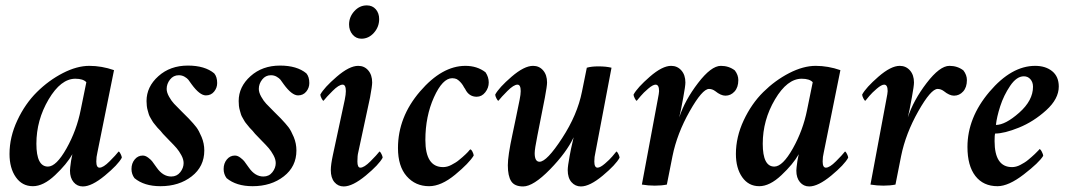

<svg xmlns="http://www.w3.org/2000/svg" viewBox="-20 -671 3888 698"><path d="M394.5 -416 334 -116.2Q330.1 -100.6 330.1 -84Q330.1 -61.5 341.8 -61.5Q355.5 -61.5 378.4 -84.5Q401.4 -107.4 411.1 -120.1Q414.1 -120.1 418.5 -111.3Q422.9 -102.5 422.9 -97.7Q409.2 -72.3 361.3 -32.7Q313.5 6.8 281.2 6.8Q260.7 6.8 247.6 -8.8Q234.4 -24.4 234.4 -50.8Q234.4 -58.6 238.3 -85.9Q239.3 -93.8 241.2 -101.1Q243.2 -108.4 243.2 -110.4Q222.7 -74.2 180.2 -34.2Q137.7 5.9 99.6 5.9Q60.5 5.9 37.6 -26.9Q14.6 -59.6 14.6 -111.3Q14.6 -172.9 43 -233.4Q71.3 -293.9 114.3 -336.4Q157.2 -378.9 208.5 -405.3Q259.8 -431.6 304.7 -431.6Q349.6 -431.6 394.5 -416ZM253.9 -384.8Q201.2 -384.8 156.7 -309.6Q112.3 -234.4 112.3 -148.4Q112.3 -65.4 154.3 -65.4Q184.6 -65.4 221.7 -131.3Q258.8 -197.3 273.4 -271.5L293.9 -372.1Q282.2 -384.8 253.9 -384.8Z M663.1 -432.6Q724.6 -432.6 758.8 -404.3Q769.5 -391.6 769.5 -369.1Q769.5 -351.6 758.3 -337.9Q747.1 -324.2 728.5 -324.2Q706.1 -324.2 676.8 -364.3Q668.9 -376 664.6 -381.3Q660.2 -386.7 650.9 -392.1Q641.6 -397.5 629.9 -397.5Q610.4 -397.5 598.1 -381.8Q585.9 -366.2 585.9 -347.7Q585.9 -335 594.7 -319.3Q603.5 -303.7 612.8 -293.9Q622.1 -284.2 640.6 -265.6Q659.2 -247.1 666 -240.2Q684.6 -220.7 693.8 -208.5Q703.1 -196.3 712.9 -172.9Q722.7 -149.4 722.7 -124Q722.7 -65.4 676.8 -29.8Q630.9 5.9 563.5 5.9Q503.9 5.9 468.8 -23.4Q458 -38.1 458 -56.6Q458 -77.1 469.7 -91.3Q481.4 -105.5 499 -105.5Q508.8 -105.5 519 -97.7Q529.3 -89.8 533.2 -84.5Q537.1 -79.1 549.8 -61.5Q572.3 -29.3 602.5 -29.3Q623 -29.3 635.3 -44.9Q647.5 -60.5 647.5 -78.1Q647.5 -91.8 639.2 -106.9Q630.9 -122.1 622.1 -132.3Q613.3 -142.6 596.2 -159.7Q579.1 -176.8 572.3 -184.6L563.5 -195.3Q553.7 -205.1 552.7 -206.5Q551.8 -208 543.9 -217.3Q536.1 -226.6 534.7 -229.5Q533.2 -232.4 527.8 -241.2Q522.5 -250 521 -255.4Q519.5 -260.7 517.1 -269Q514.6 -277.3 513.7 -286.1Q512.7 -294.9 512.7 -303.7Q512.7 -355.5 555.7 -394Q598.6 -432.6 663.1 -432.6Z M998 -432.6Q1059.6 -432.6 1093.8 -404.3Q1104.5 -391.6 1104.5 -369.1Q1104.5 -351.6 1093.3 -337.9Q1082 -324.2 1063.5 -324.2Q1041 -324.2 1011.7 -364.3Q1003.9 -376 999.5 -381.3Q995.1 -386.7 985.8 -392.1Q976.6 -397.5 964.8 -397.5Q945.3 -397.5 933.1 -381.8Q920.9 -366.2 920.9 -347.7Q920.9 -335 929.7 -319.3Q938.5 -303.7 947.8 -293.9Q957 -284.2 975.6 -265.6Q994.1 -247.1 1001 -240.2Q1019.5 -220.7 1028.8 -208.5Q1038.1 -196.3 1047.9 -172.9Q1057.6 -149.4 1057.6 -124Q1057.6 -65.4 1011.7 -29.8Q965.8 5.9 898.4 5.9Q838.9 5.9 803.7 -23.4Q793 -38.1 793 -56.6Q793 -77.1 804.7 -91.3Q816.4 -105.5 834 -105.5Q843.8 -105.5 854 -97.7Q864.3 -89.8 868.2 -84.5Q872.1 -79.1 884.8 -61.5Q907.2 -29.3 937.5 -29.3Q958 -29.3 970.2 -44.9Q982.4 -60.5 982.4 -78.1Q982.4 -91.8 974.1 -106.9Q965.8 -122.1 957 -132.3Q948.2 -142.6 931.2 -159.7Q914.1 -176.8 907.2 -184.6L898.4 -195.3Q888.7 -205.1 887.7 -206.5Q886.7 -208 878.9 -217.3Q871.1 -226.6 869.6 -229.5Q868.2 -232.4 862.8 -241.2Q857.4 -250 856 -255.4Q854.5 -260.7 852.1 -269Q849.6 -277.3 848.6 -286.1Q847.7 -294.9 847.7 -303.7Q847.7 -355.5 890.6 -394Q933.6 -432.6 998 -432.6Z M1233.4 -308.6Q1237.3 -328.1 1237.3 -339.8Q1237.3 -363.3 1225.6 -363.3Q1211.9 -363.3 1189 -340.3Q1166 -317.4 1156.2 -304.7Q1153.3 -304.7 1148.9 -313.5Q1144.5 -322.3 1144.5 -327.1Q1158.2 -352.5 1204.1 -392.1Q1250 -431.6 1282.2 -431.6Q1304.7 -431.6 1318.8 -415Q1333 -398.4 1333 -371.1Q1333 -358.4 1325.2 -316.4L1282.2 -116.2Q1279.3 -105.5 1279.3 -84Q1279.3 -61.5 1290 -61.5Q1303.7 -61.5 1326.7 -84.5Q1349.6 -107.4 1359.4 -120.1Q1362.3 -120.1 1366.7 -111.3Q1371.1 -102.5 1371.1 -97.7Q1357.4 -72.3 1309.6 -32.7Q1261.7 6.8 1229.5 6.8Q1209 6.8 1195.8 -8.8Q1182.6 -24.4 1182.6 -52.7Q1182.6 -72.3 1190.4 -108.4ZM1313.5 -651.4Q1334 -651.4 1346.2 -637.2Q1358.4 -623 1358.4 -601.6Q1358.4 -573.2 1339.4 -551.8Q1320.3 -530.3 1293.9 -530.3Q1274.4 -530.3 1261.7 -545.4Q1249 -560.5 1249 -582Q1249 -609.4 1268.1 -630.4Q1287.1 -651.4 1313.5 -651.4Z M1671.9 -431.6Q1714.8 -431.6 1745.1 -408.2Q1756.8 -390.6 1756.8 -371.1Q1756.8 -351.6 1744.1 -335.4Q1731.4 -319.3 1712.9 -319.3Q1684.6 -319.3 1670.9 -347.7Q1669.9 -348.6 1667 -353.5Q1664.1 -358.4 1663.1 -360.4Q1662.1 -362.3 1658.7 -366.7Q1655.3 -371.1 1653.3 -373Q1651.4 -375 1647.5 -378.4Q1643.6 -381.8 1640.6 -383.3Q1637.7 -384.8 1633.3 -385.7Q1628.9 -386.7 1624 -386.7Q1588.9 -386.7 1557.6 -317.4Q1526.4 -248 1526.4 -162.1Q1526.4 -63.5 1590.8 -63.5Q1597.7 -63.5 1605.5 -65.4Q1613.3 -67.4 1620.6 -71.3Q1627.9 -75.2 1635.3 -79.6Q1642.6 -84 1648.9 -89.4Q1655.3 -94.7 1661.1 -99.6Q1667 -104.5 1672.4 -109.9Q1677.7 -115.2 1681.2 -118.7Q1684.6 -122.1 1686.5 -125L1689.5 -127.9Q1693.4 -127.9 1697.8 -119.1Q1702.1 -110.4 1702.1 -105.5Q1685.5 -78.1 1634.8 -36.1Q1584 5.9 1540 5.9Q1490.2 5.9 1458.5 -30.3Q1426.8 -66.4 1426.8 -132.8Q1426.8 -245.1 1506.8 -338.4Q1586.9 -431.6 1671.9 -431.6Z M2050.8 -103.5Q2053.7 -122.1 2065.4 -171.9Q2040 -117.2 1979.5 -55.2Q1918.9 6.8 1881.8 6.8Q1850.6 6.8 1838.4 -12.2Q1826.2 -31.2 1826.2 -70.3Q1826.2 -104.5 1842.8 -181.6Q1842.8 -182.6 1855 -239.7Q1867.2 -296.9 1869.1 -308.6Q1873 -328.1 1873 -339.8Q1873 -363.3 1861.3 -363.3Q1847.7 -363.3 1824.7 -340.3Q1801.8 -317.4 1792 -304.7Q1789.1 -304.7 1784.7 -313.5Q1780.3 -322.3 1780.3 -327.1Q1793.9 -352.5 1839.8 -392.1Q1885.7 -431.6 1918 -431.6Q1940.4 -431.6 1954.6 -415Q1968.8 -398.4 1968.8 -371.1Q1968.8 -358.4 1960.9 -316.4L1933.6 -177.7Q1923.8 -128.9 1923.8 -114.3Q1923.8 -83 1941.4 -83Q1967.8 -83 2023.4 -168.5Q2079.1 -253.9 2095.7 -337.9Q2097.7 -348.6 2104.5 -381.3Q2111.3 -414.1 2113.3 -424.8Q2129.9 -429.7 2155.3 -429.7Q2183.6 -429.7 2203.1 -424.8L2144.5 -116.2Q2140.6 -100.6 2140.6 -84Q2140.6 -61.5 2152.3 -61.5Q2162.1 -61.5 2179.2 -76.2Q2196.3 -90.8 2206.1 -102.5Q2215.8 -114.3 2220.7 -120.1Q2223.6 -120.1 2228 -111.3Q2232.4 -102.5 2232.4 -97.7Q2218.8 -72.3 2171.4 -32.7Q2124 6.8 2091.8 6.8Q2071.3 6.8 2057.6 -8.8Q2043.9 -24.4 2043.9 -52.7Q2043.9 -66.4 2050.8 -103.5Z M2600.6 -431.6Q2629.9 -431.6 2651.4 -415Q2664.1 -398.4 2664.1 -379.9Q2664.1 -353.5 2650.4 -338.4Q2636.7 -323.2 2617.2 -323.2Q2600.6 -323.2 2580.1 -339.8Q2569.3 -347.7 2557.6 -347.7Q2533.2 -347.7 2487.3 -266.6Q2441.4 -185.5 2424.8 -103.5L2404.3 0Q2384.8 3.9 2360.4 3.9Q2336.9 3.9 2313.5 0L2371.1 -308.6Q2376 -333 2376 -339.8Q2376 -363.3 2363.3 -363.3Q2353.5 -363.3 2336.4 -348.6Q2319.3 -334 2309.6 -322.3Q2299.8 -310.5 2294.9 -304.7Q2292 -304.7 2287.6 -313.5Q2283.2 -322.3 2283.2 -327.1Q2296.9 -352.5 2342.3 -392.1Q2387.7 -431.6 2419.9 -431.6Q2442.4 -431.6 2457 -415Q2471.7 -398.4 2471.7 -371.1Q2471.7 -358.4 2463.9 -316.4Q2455.1 -266.6 2449.2 -244.1Q2469.7 -306.6 2517.6 -369.1Q2565.4 -431.6 2600.6 -431.6Z M3035.2 -416 2974.6 -116.2Q2970.7 -100.6 2970.7 -84Q2970.7 -61.5 2982.4 -61.5Q2996.1 -61.5 3019 -84.5Q3042 -107.4 3051.8 -120.1Q3054.7 -120.1 3059.1 -111.3Q3063.5 -102.5 3063.5 -97.7Q3049.8 -72.3 3002 -32.7Q2954.1 6.8 2921.9 6.8Q2901.4 6.8 2888.2 -8.8Q2875 -24.4 2875 -50.8Q2875 -58.6 2878.9 -85.9Q2879.9 -93.8 2881.8 -101.1Q2883.8 -108.4 2883.8 -110.4Q2863.3 -74.2 2820.8 -34.2Q2778.3 5.9 2740.2 5.9Q2701.2 5.9 2678.2 -26.9Q2655.3 -59.6 2655.3 -111.3Q2655.3 -172.9 2683.6 -233.4Q2711.9 -293.9 2754.9 -336.4Q2797.9 -378.9 2849.1 -405.3Q2900.4 -431.6 2945.3 -431.6Q2990.2 -431.6 3035.2 -416ZM2894.5 -384.8Q2841.8 -384.8 2797.4 -309.6Q2752.9 -234.4 2752.9 -148.4Q2752.9 -65.4 2794.9 -65.4Q2825.2 -65.4 2862.3 -131.3Q2899.4 -197.3 2914.1 -271.5L2934.6 -372.1Q2922.9 -384.8 2894.5 -384.8Z M3431.6 -431.6Q3460.9 -431.6 3482.4 -415Q3495.1 -398.4 3495.1 -379.9Q3495.1 -353.5 3481.4 -338.4Q3467.8 -323.2 3448.2 -323.2Q3431.6 -323.2 3411.1 -339.8Q3400.4 -347.7 3388.7 -347.7Q3364.3 -347.7 3318.4 -266.6Q3272.5 -185.5 3255.9 -103.5L3235.4 0Q3215.8 3.9 3191.4 3.9Q3168 3.9 3144.5 0L3202.1 -308.6Q3207 -333 3207 -339.8Q3207 -363.3 3194.3 -363.3Q3184.6 -363.3 3167.5 -348.6Q3150.4 -334 3140.6 -322.3Q3130.9 -310.5 3126 -304.7Q3123 -304.7 3118.7 -313.5Q3114.3 -322.3 3114.3 -327.1Q3127.9 -352.5 3173.3 -392.1Q3218.8 -431.6 3251 -431.6Q3273.4 -431.6 3288.1 -415Q3302.7 -398.4 3302.7 -371.1Q3302.7 -358.4 3294.9 -316.4Q3286.1 -266.6 3280.3 -244.1Q3300.8 -306.6 3348.6 -369.1Q3396.5 -431.6 3431.6 -431.6Z M3743.2 -431.6Q3781.2 -431.6 3805.2 -412.1Q3829.1 -392.6 3829.1 -356.4Q3829.1 -311.5 3783.2 -270Q3737.3 -228.5 3684.1 -207Q3630.9 -185.5 3597.7 -185.5Q3595.7 -179.7 3595.7 -158.2Q3595.7 -63.5 3659.2 -63.5Q3666 -63.5 3673.8 -65.4Q3681.6 -67.4 3689 -71.3Q3696.3 -75.2 3703.6 -79.6Q3710.9 -84 3717.8 -89.8Q3724.6 -95.7 3730.5 -100.6Q3736.3 -105.5 3741.7 -110.8Q3747.1 -116.2 3750.5 -119.6Q3753.9 -123 3756.8 -126L3758.8 -128.9Q3762.7 -128.9 3767.6 -119.1Q3772.5 -109.4 3772.5 -104.5Q3757.8 -80.1 3702.1 -37.1Q3646.5 5.9 3606.4 5.9Q3554.7 5.9 3525.9 -31.2Q3497.1 -68.4 3497.1 -136.7Q3497.1 -243.2 3577.1 -337.4Q3657.2 -431.6 3743.2 -431.6ZM3600.6 -216.8Q3634.8 -216.8 3685.1 -261.2Q3735.4 -305.7 3735.4 -355.5Q3735.4 -372.1 3726.1 -382.8Q3716.8 -393.6 3702.1 -393.6Q3675.8 -393.6 3652.3 -358.9Q3628.9 -324.2 3616.2 -284.7Q3603.5 -245.1 3600.6 -216.8Z"/></svg>

Font: Crimson
Style: SemiboldItalic
Weight: 600
Italic angle: -11°
Version: Version 0.8 ; ttfautohint (v1.00) -l 8 -r 50 -G 200 -x 14 -D